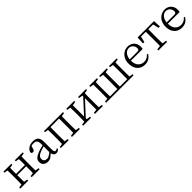

<svg xmlns="http://www.w3.org/2000/svg" viewBox="544 -2321 4129 4129"><g transform="rotate(-45 2608.5 -257.0)"><path d="M637 -483 556 -470Q555 -429 554.5 -377Q554 -325 554 -286V-228Q554 -189 554.5 -137.5Q555 -86 556 -45L637 -32V0H396V-32L476 -44Q477 -85 477.5 -140Q478 -195 478 -250H208Q208 -196 208.5 -141Q209 -86 210 -45L290 -32V0H49V-32L129 -44Q130 -85 131 -137Q132 -189 132 -228V-286Q132 -326 131 -377.5Q130 -429 129 -470L49 -483V-514H290V-483L210 -470Q209 -430 208.5 -379Q208 -328 208 -288H478Q478 -329 477.5 -379.5Q477 -430 476 -470L396 -483V-514H637Z M1046 -114V-287Q1015 -279 984.5 -269Q954 -259 934 -251Q886 -232 861 -212.5Q836 -193 827.5 -172.5Q819 -152 819 -132Q819 -87 844.5 -66Q870 -45 911 -45Q942 -45 970 -60.5Q998 -76 1046 -114ZM1210 -59 1227 -38Q1209 -11 1187.5 0.5Q1166 12 1140 12Q1102 12 1078.5 -12Q1055 -36 1048 -77Q1002 -30 966.5 -8Q931 14 882 14Q822 14 780 -20Q738 -54 738 -118Q738 -152 753.5 -180Q769 -208 807 -233Q845 -258 913 -283Q942 -292 977 -302Q1012 -312 1046 -319V-351Q1046 -406 1034.5 -435.5Q1023 -465 999 -476.5Q975 -488 937 -488Q921 -488 903.5 -486Q886 -484 867 -477L845 -403Q833 -359 796 -359Q777 -359 765.5 -369Q754 -379 752 -397Q768 -458 823 -493Q878 -528 957 -528Q1040 -528 1081 -487Q1122 -446 1122 -348V-111Q1122 -68 1133.5 -51.5Q1145 -35 1165 -35Q1178 -35 1188.5 -41Q1199 -47 1210 -59Z M1862 -483 1781 -469Q1780 -428 1779.5 -376.5Q1779 -325 1779 -286V-228Q1779 -189 1779.5 -137.5Q1780 -86 1781 -45L1862 -32V0H1620V-32L1702 -44Q1703 -86 1703.5 -137.5Q1704 -189 1704 -228V-286Q1704 -327 1703.5 -381Q1703 -435 1702 -476H1443Q1442 -435 1441.5 -381Q1441 -327 1441 -286V-228Q1441 -189 1441.5 -137.5Q1442 -86 1443 -45L1523 -32V0H1282V-32L1362 -44Q1363 -85 1364 -137Q1365 -189 1365 -228V-286Q1365 -326 1364 -377.5Q1363 -429 1362 -470L1282 -483V-514H1862Z M2561 -483 2481 -470Q2479 -429 2478.5 -377Q2478 -325 2478 -286V-228Q2478 -189 2478.5 -137.5Q2479 -86 2481 -44L2561 -32V0H2320V-32L2406 -45V-390L2115 -73V-45L2201 -32V0H1960V-32L2040 -44Q2041 -86 2042 -137.5Q2043 -189 2043 -228V-286Q2043 -326 2042 -377.5Q2041 -429 2040 -470L1960 -483V-514H2201V-483L2115 -469V-127L2406 -444V-469L2320 -483V-514H2561Z M3495 -483 3414 -470Q3413 -429 3412.5 -377Q3412 -325 3412 -286V-228Q3412 -189 3412.5 -137.5Q3413 -86 3414 -45L3495 -32V0H2659V-32L2739 -44Q2740 -86 2741 -137.5Q2742 -189 2742 -228V-286Q2742 -326 2741 -377.5Q2740 -429 2739 -470L2659 -483V-514H2894V-483L2815 -469Q2814 -428 2813.5 -376.5Q2813 -325 2813 -286V-228Q2813 -188 2813.5 -134Q2814 -80 2815 -38H3038Q3039 -80 3039.5 -134Q3040 -188 3040 -228V-286Q3040 -326 3039.5 -377.5Q3039 -429 3038 -470L2961 -483V-514H3193V-483L3115 -469Q3114 -428 3113.5 -376.5Q3113 -325 3113 -286V-228Q3113 -188 3113.5 -134Q3114 -80 3115 -38H3338Q3339 -80 3339.5 -134Q3340 -188 3340 -228V-286Q3340 -326 3339.5 -377.5Q3339 -429 3338 -470L3260 -483V-514H3495Z M3677 -301H3911Q3944 -301 3954.5 -316Q3965 -331 3965 -355Q3965 -390 3948.5 -420.5Q3932 -451 3903 -469.5Q3874 -488 3835 -488Q3798 -488 3764.5 -467.5Q3731 -447 3707 -405.5Q3683 -364 3677 -301ZM4033 -262 3676 -263Q3677 -152 3729.5 -97Q3782 -42 3861 -42Q3914 -42 3951.5 -63.5Q3989 -85 4018 -120L4039 -104Q4008 -50 3957 -18Q3906 14 3836 14Q3766 14 3711.5 -17.5Q3657 -49 3626 -108.5Q3595 -168 3595 -254Q3595 -338 3628.5 -399.5Q3662 -461 3718 -494.5Q3774 -528 3840 -528Q3898 -528 3943 -503Q3988 -478 4014 -432Q4040 -386 4040 -324Q4040 -283 4033 -262Z M4564 -476H4420Q4419 -435 4418.5 -381Q4418 -327 4418 -286V-228Q4418 -189 4418.5 -137.5Q4419 -86 4420 -45L4513 -32V0H4248V-32L4341 -45Q4342 -86 4342.5 -137.5Q4343 -189 4343 -228V-286Q4343 -327 4342.5 -381Q4342 -435 4341 -476H4196L4164 -342H4122L4131 -514H4629L4638 -342H4596Z M4801 -301H5035Q5068 -301 5078.5 -316Q5089 -331 5089 -355Q5089 -390 5072.5 -420.5Q5056 -451 5027 -469.5Q4998 -488 4959 -488Q4922 -488 4888.5 -467.5Q4855 -447 4831 -405.5Q4807 -364 4801 -301ZM5157 -262 4800 -263Q4801 -152 4853.5 -97Q4906 -42 4985 -42Q5038 -42 5075.5 -63.5Q5113 -85 5142 -120L5163 -104Q5132 -50 5081 -18Q5030 14 4960 14Q4890 14 4835.5 -17.5Q4781 -49 4750 -108.5Q4719 -168 4719 -254Q4719 -338 4752.5 -399.5Q4786 -461 4842 -494.5Q4898 -528 4964 -528Q5022 -528 5067 -503Q5112 -478 5138 -432Q5164 -386 5164 -324Q5164 -283 5157 -262Z"/></g></svg>

Font: Shippori Mincho TTF
Style: Regular
Weight: 400
Version: Version 2.100